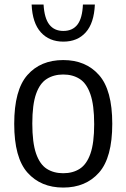

<svg xmlns="http://www.w3.org/2000/svg" viewBox="-20 -815 556 844"><path d="M258 9.5Q159.5 9.5 101 -56Q42.5 -121.5 42.5 -270.5Q42.5 -419.5 100.5 -485.2Q158.5 -551 258 -551Q357 -551 415.2 -485.2Q473.5 -419.5 473.5 -271Q473.5 -122 415.2 -56.2Q357 9.5 258 9.5ZM258 -53.5Q300 -53.5 330.5 -73Q361 -92.5 377.5 -139.5Q394 -186.5 394 -269Q394 -353.5 377.2 -401.2Q360.5 -449 330 -468.2Q299.5 -487.5 258 -487.5Q216.5 -487.5 185.8 -468.2Q155 -449 138.5 -402Q122 -355 122 -272Q122 -188 138.5 -140.2Q155 -92.5 185.5 -73Q216 -53.5 258 -53.5ZM258.5 -632Q196.5 -632 159.5 -673Q122.5 -714 119 -795H171.5Q175 -735 196.8 -707Q218.5 -679 258.5 -679Q299 -679 320.5 -707Q342 -735 344.5 -795H397Q393.5 -713.5 357 -672.8Q320.5 -632 258.5 -632Z"/></svg>

Font: Encode Sans SemiCondensed SemiCondensed
Style: Regular
Weight: 400
Width: 4
Designer: Multiple Designers
Foundry: Impallari Type
Version: Version 3.000; ttfautohint (v1.8.3) -l 8 -r 50 -G 200 -x 14 